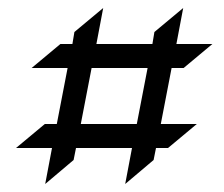

<svg xmlns="http://www.w3.org/2000/svg" viewBox="-20 -460 560 480"><path d="M511 -350 439 -290H409L382 -150H472L400 -90H370L364 -60L293 0L310 -90H170L164 -60L93 0L110 -90H20L92 -150H122L149 -290H59L131 -350H161L166 -380L238 -440L221 -350H361L366 -380L438 -440L421 -350ZM349 -290H209L182 -150H322Z"/></svg>

Font: Iceland
Style: Regular
Weight: 400
Designer: Cyreal (www.cyreal.org)
Foundry: Cyreal (www.cyreal.org)
Version: Version 1.001